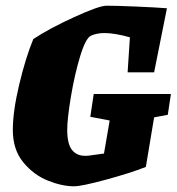

<svg xmlns="http://www.w3.org/2000/svg" viewBox="-20 -645 620 674"><path d="M569 -242 521 -233 492 -59Q436 -37 351 -14Q266 9 240 9Q198 9 148 -11Q98 -31 61.5 -75.5Q25 -120 25 -189Q25 -254 47.5 -348.5Q70 -443 97 -508Q153 -545 240.5 -585Q328 -625 354 -625Q387 -625 458 -622Q529 -619 566 -616L521 -391H428L436 -514Q383 -529 346 -529Q321 -529 300 -520Q281 -512 261.5 -448Q242 -384 229 -306Q216 -228 216 -189Q216 -140 232.5 -119Q249 -98 279 -98Q289 -98 294 -99L345 -106L365 -222L297 -235L309 -315H580Z"/></svg>

Font: Grenze Black
Style: Italic
Weight: 900
Italic angle: -10°
Designer: Renata Polastri
Foundry: Omnibus-Type
Version: Version 1.002; ttfautohint (v1.8)